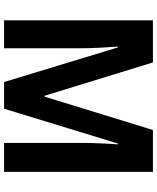

<svg xmlns="http://www.w3.org/2000/svg" viewBox="64 -818 754 921"><g transform="rotate(90 440.5 -357.0)"><path d="M373 0 207 -546H203Q206 -509 208.5 -458.5Q211 -408 211 -362V0H77V-714H279L439 -194H443L603 -714H804V0H665V-365Q665 -409 667 -459Q669 -509 672 -546H668L501 0Z"/></g></svg>

Font: Noto Sans Khmer UI SemiCondensed
Style: Bold
Weight: 700
Width: 4
Designer: Danh Hong and the Monotype Design Team
Foundry: Monotype Imaging Inc.
Version: Version 2.002; ttfautohint (v1.8.4.7-5d5b)